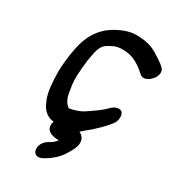

<svg xmlns="http://www.w3.org/2000/svg" viewBox="-132 -638 858 938"><g transform="rotate(20 297.0 -169.5)"><path d="M237.6 83.5C228 93 213 101.8 195.4 107.6C131.1 128.8 133.6 211.6 195 191.4C210 186.5 223.9 181.2 239.2 172.7C261.1 161.2 282.5 145.6 300.3 124.3C309.9 114 322.2 100.5 332.9 80.7C351.8 43.2 335.8 20.9 318.3 9.1C325.4 4.9 333.4 0.1 342.6 -6.1C350.1 -10.8 363.3 -16.4 379.5 -27.2C401.5 -41.7 426.9 -57.1 452.9 -80.4C461.6 -86.2 473.8 -99.5 478.4 -112C484.1 -127.5 489.9 -163 455.3 -163C439.5 -163 429 -157.9 417 -149.2C392.8 -131.5 361.4 -116.7 326.9 -101.2L302.8 -91C285.8 -85.7 262.4 -81 240.5 -81C226 -81 232.5 -78.6 225.6 -86.5C216.4 -97 213.5 -103.8 208.4 -122.3C204.9 -136.4 205.5 -160.4 206.4 -183.3C206.2 -224.5 219.4 -274.8 236.3 -330.8L247.1 -360C264.8 -407.9 278 -422.6 307.6 -432.9C340.4 -445 357.1 -445.6 387.9 -439.4C442.7 -428.4 474.8 -393.1 503.9 -356.6C524.6 -327.8 578.4 -355.3 591.2 -390C595.5 -401.5 595.6 -411.8 588.6 -421.6C574.3 -444 549.7 -463.5 530 -481.8C505.7 -502.4 477.8 -517.4 437.3 -526.4C393.6 -538.8 349.5 -531.8 303.8 -515.1C232.9 -489.6 186 -435.3 158.5 -361L147 -330C146.9 -329.6 146.7 -328.9 146.5 -328.4L136.7 -296.4C129.1 -272 124.7 -252.4 120.2 -229.1C112.3 -175.8 104.3 -120.8 115.8 -75.8C121.3 -54.1 126.2 -33.3 145.8 -14.7C155.7 -4.7 167.8 2.4 183.1 5.4C149.8 69.4 227.4 79.2 237.6 83.5Z"/></g></svg>

Font: Just Breathe
Style: BdObl7
Weight: 400
Foundry: Cannot Into Space Fonts
Version: Version 0.72